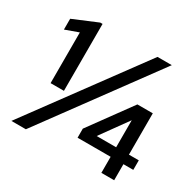

<svg xmlns="http://www.w3.org/2000/svg" viewBox="-153 -876 1066 1046"><g transform="rotate(30 380.0 -353.0)"><path d="M122 -604 39 -574V-642L191.5 -706H206V-285H122ZM555 -700H645L131 0H40ZM589.5 -421H686.5V-161H748.5V-101H686.5V0H606V-101H398V-158ZM606 -161V-331L483.5 -161Z"/></g></svg>

Font: Argentum Sans
Style: Regular
Weight: 400
Designer: Julieta Ulanovsky, Owen Earl, Chris M. Simpson, Rasmus Andersson, Cristiano Sobral
Foundry: The Argentum Sans Project Authors
Version: Version 3.135; ttfautohint (v1.8.4.7-5d5b-dirty)